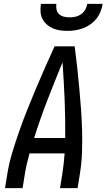

<svg xmlns="http://www.w3.org/2000/svg" viewBox="-20 -975 552 995"><path d="M6 0 18 -74Q27 -130 44 -186Q61 -242 80.5 -297.5Q100 -353 122 -408Q144 -463 167 -517.5Q190 -572 214 -626.5Q238 -681 263 -735H367Q374 -681 380 -626.5Q386 -572 391 -517.5Q396 -463 400 -408Q404 -353 405.5 -297.5Q407 -242 405 -186Q403 -130 394 -74L382 0H291L303 -74Q307 -100 310 -127Q313 -154 315 -180H133Q126 -154 119.5 -127Q113 -100 109 -74L97 0ZM157 -260H318Q319 -359 315 -457Q311 -555 304 -652Q264 -555 226 -457Q188 -359 157 -260ZM329 -815Q309 -815 289.5 -818Q270 -821 253 -828.5Q236 -836 222 -848.5Q208 -861 199.5 -878Q191 -895 190 -915Q189 -935 192 -955H272Q270 -940 273 -925.5Q276 -911 286.5 -901.5Q297 -892 311.5 -888.5Q326 -885 341 -885Q356 -885 371.5 -888.5Q387 -892 400.5 -901.5Q414 -911 422 -925.5Q430 -940 432 -955H512Q509 -935 501 -915Q493 -895 479.5 -878Q466 -861 448 -848.5Q430 -836 410 -828.5Q390 -821 369.5 -818Q349 -815 329 -815Z"/></svg>

Font: Iosevka Term Curly Md Obl
Style: Regular
Weight: 500
Italic angle: -9°
Designer: Belleve Invis
Foundry: Belleve Invis
Version: Version 32.3.0